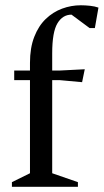

<svg xmlns="http://www.w3.org/2000/svg" viewBox="-20 -723 401 743"><path d="M26.1 0V-18.1L96 -52.6V-413H35V-450H96V-479.7Q96 -537.8 112.5 -580.2Q128.9 -622.6 157 -649.6Q185.1 -676.6 220.3 -689.6Q255.4 -702.6 292.9 -702.6Q309.9 -702.6 328.5 -700.6Q347 -698.6 361 -693.6L347.1 -614.4H326.7L256.7 -666.3Q222.5 -666.3 202.3 -632.8Q182 -599.2 182 -516.6V-450H210L308 -455L297.7 -405L210 -413H182V-52.6L281.5 -18.1V0Z"/></svg>

Font: Ancizar Serif Light
Style: Regular
Weight: 300
Designer: Cesar Puertas, Viviana Monsalve, Julian Moncada, Julian Prieto, Jose Castro, Felipe Aragon, Mariel Hernandez, Sara Alarc
Version: Version 8.100